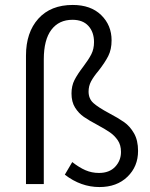

<svg xmlns="http://www.w3.org/2000/svg" viewBox="-20 -744 607 776"><path d="M242 -38 272 -89Q300 -67 325.5 -56Q351 -45 380 -45Q422 -45 445.5 -70Q469 -95 469 -130Q469 -158 456 -177Q443 -196 425 -208.5Q407 -221 374 -239Q340 -257 319 -271.5Q298 -286 283.5 -309Q269 -332 269 -366Q269 -397 281 -420.5Q293 -444 316 -474Q338 -503 349 -524.5Q360 -546 360 -574Q360 -614 337.5 -639Q315 -664 273 -664Q218 -664 187.5 -623.5Q157 -583 157 -504V0H85V-519Q85 -613 135 -668.5Q185 -724 274 -724Q347 -724 389 -683Q431 -642 431 -581Q431 -544 417.5 -517.5Q404 -491 379 -459Q358 -434 348 -415Q338 -396 338 -374Q338 -345 357.5 -327.5Q377 -310 420 -287Q458 -267 481.5 -250.5Q505 -234 521.5 -205.5Q538 -177 538 -134Q538 -71 495 -29.5Q452 12 382 12Q307 12 242 -38Z"/></svg>

Font: Assistant-zap
Style: zap
Weight: 400
Designer: Hebrew By Ben Nathan, Latin by Paul Hunt
Version: Version 2.001